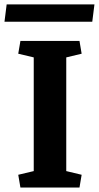

<svg xmlns="http://www.w3.org/2000/svg" viewBox="-49 -845 445 865"><path d="M103 -586.4 33.2 -603 43 -660.6H309.1L318.8 -603L249.5 -586.4V-74.2L318.8 -57.6L309.1 0H43L33.2 -57.6L103 -74.2ZM-19 -825.2H376.5L366.7 -747.1H-28.8Z"/></svg>

Font: Noticia Text
Style: Bold
Weight: 700
Designer: JM Sole
Foundry: JM Sole
Version: Version 1.003